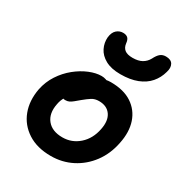

<svg xmlns="http://www.w3.org/2000/svg" viewBox="-183 -915 1002 1060"><g transform="rotate(30 317.5 -385.0)"><path d="M292 12Q204 12 144.5 -26.5Q85 -65 60.5 -129.5Q36 -194 51 -274Q62 -327 90.5 -370.5Q119 -414 158 -445.5Q197 -477 238.5 -494Q280 -511 315 -511Q330 -511 343.5 -506.5Q357 -502 365 -492Q373 -482 370 -465Q363 -435 346 -411.5Q329 -388 287 -373Q259 -362 236.5 -344.5Q214 -327 199 -304.5Q184 -282 179 -253Q166 -188 198 -148.5Q230 -109 296 -109Q356 -109 401 -149Q446 -189 459 -256Q471 -315 447 -349.5Q423 -384 372 -384Q346 -384 327 -372Q308 -360 284 -340Q266 -325 254 -315Q242 -305 231.5 -300Q221 -295 206 -295Q190 -295 177.5 -310Q165 -325 171 -358Q177 -385 197.5 -411.5Q218 -438 248 -459.5Q278 -481 311.5 -494Q345 -507 376 -507Q459 -507 511 -472.5Q563 -438 583 -378.5Q603 -319 587 -242Q572 -165 529.5 -108Q487 -51 425.5 -19.5Q364 12 292 12ZM399 -571Q340 -571 303 -591.5Q266 -612 250 -644.5Q234 -677 237 -713Q241 -746 258.5 -761.5Q276 -777 299 -777Q319 -777 329.5 -767Q340 -757 342 -734Q345 -709 361.5 -696Q378 -683 412 -683Q448 -683 471 -696Q494 -709 507 -733Q520 -759 534 -770.5Q548 -782 569 -782Q602 -782 613.5 -761.5Q625 -741 615 -710Q604 -669 577 -637.5Q550 -606 505.5 -588.5Q461 -571 399 -571Z"/></g></svg>

Font: Shantell Sans SemiBold
Style: Italic
Weight: 600
Italic angle: -11°
Designer: Stephen Nixon, Anya Danilova, Shantell Martin
Foundry: Arrow Type
Version: Version 1.011;[c5ecc13dd]